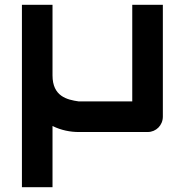

<svg xmlns="http://www.w3.org/2000/svg" viewBox="-20 -548 753 797"><path d="M656 -528H529V-127H307C258 -134 198 -148 198 -235V-528H71V229H198V-25C234 -7 273 0 306 0H593C628 0 656 -28 656 -64Z"/></svg>

Font: Audiowide
Style: Regular
Weight: 400
Designer: Astigmatic (AOETI)
Foundry: Astigmatic (AOETI)
Version: Version 1.002